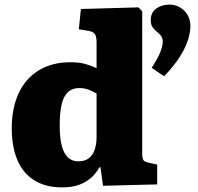

<svg xmlns="http://www.w3.org/2000/svg" viewBox="-20 -799 858 833"><path d="M250 14Q178 14 129 -16.5Q80 -47 55.5 -104.5Q31 -162 31 -242Q31 -330 61 -394.5Q91 -459 148.5 -494Q206 -529 286 -529Q323 -529 350 -521.5Q377 -514 399 -503V-613Q399 -640 392 -651Q385 -662 359 -666L322 -672L331 -760L581 -767L597 -750V-134Q597 -112 602.5 -104Q608 -96 630 -92L662 -85V1L427 7L416 -73H411Q399 -50 378.5 -30.5Q358 -11 326.5 1.5Q295 14 250 14ZM320 -99Q346 -99 363.5 -111Q381 -123 390 -147.5Q399 -172 399 -206V-393Q381 -404 363 -410.5Q345 -417 323 -417Q294 -417 275 -399.5Q256 -382 247.5 -346Q239 -310 239 -255Q239 -201 248 -166.5Q257 -132 275 -115.5Q293 -99 320 -99ZM692 -468 638 -505Q666 -548 676 -574Q686 -600 686 -617Q686 -631 680.5 -640.5Q675 -650 662 -660Q652 -668 643 -679.5Q634 -691 634 -712Q634 -744 657.5 -761.5Q681 -779 715 -779Q752 -779 779 -753Q806 -727 806 -685Q806 -660 796 -627Q786 -594 761 -554Q736 -514 692 -468Z"/></svg>

Font: Literata ExtraBold
Style: Regular
Weight: 800
Designer: Latin by Veronika Burian and Jose Scaglione. Greek by Irene Vlachou. Cyrillic by Vera Evstafieva.
Foundry: TypeTogether
Version: Version 3.103;gftools[0.9.29]